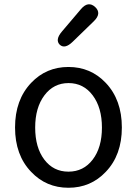

<svg xmlns="http://www.w3.org/2000/svg" viewBox="-20 -873 646 906"><path d="M127 -62Q51 -141 51 -271.5Q51 -402 127 -482Q198 -557 303 -557Q408 -557 479 -482Q555 -402 555 -271.5Q555 -141 479 -62Q408 13 303 13Q198 13 127 -62ZM189 -120Q232 -63 303 -63Q374 -63 417.5 -120Q461 -177 461 -271Q461 -365 417.5 -423Q374 -481 303.5 -481Q233 -481 189.5 -423Q146 -365 146 -271Q146 -177 189 -120ZM323 -676Q286 -640 262 -662Q239 -685 272 -724L362 -830Q396 -870 429 -840Q461 -810 423 -773Z"/></svg>

Font: Resource Han Rounded KR
Style: Regular
Weight: 400
Designer: Cyano Hao (round all glyphs); Ryoko NISHIZUKA 西塚涼子 (kana, bopomofo & ideographs); Paul D. Hunt (Latin, Greek & Cyrillic)
Foundry: Cyano Hao
Version: 0.990